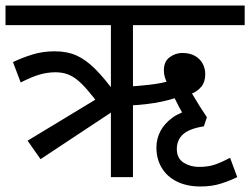

<svg xmlns="http://www.w3.org/2000/svg" viewBox="-20 -642 907 696"><path d="M462 -551V0H382V-551H0V-622H867V-551ZM27 -417Q61 -433 98 -444.5Q135 -456 179 -456Q223 -456 257 -441Q291 -426 325.5 -391.5Q360 -357 403 -298L382 -266L343 -258Q318 -291 298 -314.5Q278 -338 260 -352.5Q242 -367 223 -373.5Q204 -380 181 -380Q153 -380 124.5 -372Q96 -364 55 -343ZM127 -65 80 -132 369 -307 408 -251ZM442 -328Q482 -330 523.5 -335Q565 -340 588 -347V-338Q581 -350 577.5 -362Q574 -374 574 -387Q574 -419 595 -434.5Q616 -450 641 -450Q667 -450 685.5 -440Q704 -430 714 -412.5Q724 -395 724 -373Q724 -345 710 -328Q696 -311 676 -303Q690 -279 703.5 -257.5Q717 -236 730 -217L719 -184H671Q663 -197 651.5 -215.5Q640 -234 629.5 -253.5Q619 -273 613 -286Q596 -280 568 -274Q540 -268 510 -264.5Q480 -261 455 -260ZM840 0Q814 13 781 23.5Q748 34 707 34Q657 34 621 16Q585 -2 566 -34Q547 -66 547 -107Q547 -139 561.5 -166.5Q576 -194 604.5 -215Q633 -236 675 -245L719 -184Q667 -176 644 -155.5Q621 -135 621 -102Q621 -68 645.5 -52.5Q670 -37 701 -37Q733 -37 756.5 -44.5Q780 -52 814 -70Z"/></svg>

Font: Noto Sans Ambassadori
Style: Regular
Weight: 400
Designer: Monotype Design Team
Foundry: Monotype Imaging Inc.
Version: Version 2.013